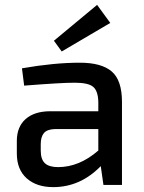

<svg xmlns="http://www.w3.org/2000/svg" viewBox="-20 -758 591 787"><path d="M233 -547 201 -591 378 -738 432 -664ZM79 -407 70 -478Q202 -501 307 -501Q396 -501 438 -465Q480 -429 480 -340V0H404L393 -77Q309 9 198 9Q130 9 89.5 -27Q49 -63 49 -129V-180Q49 -238 85 -270Q121 -302 187 -302H383V-340Q382 -385 362 -402Q342 -419 286 -419Q231 -419 79 -407ZM147 -167V-141Q147 -105 164 -89Q181 -73 218 -73Q305 -73 383 -141V-229H205Q173 -228 160 -212.5Q147 -197 147 -167Z"/></svg>

Font: Exo 2.0 Medium
Style: Regular
Weight: 500
Designer: Natanael Gama
Version: Version 1.001;PS 001.001;hotconv 1.0.70;makeotf.lib2.5.58329